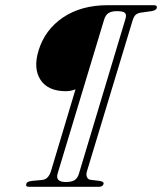

<svg xmlns="http://www.w3.org/2000/svg" viewBox="-20 -720 625 740"><path d="M128.5 -525Q153 -605.5 223 -652.8Q293 -700 395.5 -700H573Q586.5 -700 584.5 -690Q582.5 -680 563.5 -677L524 -671.5Q510.5 -669.5 503.2 -663.2Q496 -657 491 -641L315 -59.5Q311 -45.5 315.5 -36.8Q320 -28 329 -27L362 -23Q382 -20.5 379 -11Q377 -4.5 371.8 -2.2Q366.5 0 360.5 0H93.5Q77 0 81.5 -11Q83 -21 105 -23L142.5 -26.5Q166.5 -28.5 176.5 -60.5L271 -375.5Q265 -374 256 -371.2Q247 -368.5 234 -368.5Q165 -368.5 136.2 -412.2Q107.5 -456 128.5 -525ZM284.5 -51.5 463.5 -647Q468.5 -663 461.8 -670Q455 -677 431 -677Q409 -677 397.8 -669.2Q386.5 -661.5 381.5 -645L202.5 -52.5Q191.5 -18.5 233.5 -18.5Q257 -18.5 268.2 -26.2Q279.5 -34 284.5 -51.5Z"/></svg>

Font: Fraunces144ptSuperSoftThinItalic
Style: Italic
Weight: 100
Italic angle: -16°
Version: Version 1.000;[0bf87f6ff]